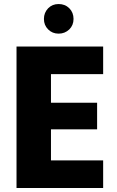

<svg xmlns="http://www.w3.org/2000/svg" viewBox="-20 -933 581 953"><path d="M492 -565C492 -565 492 -702 492 -702C492 -702 62 -702 62 -702C62 -702 62 0 62 0C62 0 492 0 492 0C492 0 492 -137 492 -137C492 -137 233 -137 233 -137C233 -137 233 -291 233 -291C233 -291 462 -291 462 -291C462 -291 462 -423 462 -423C462 -423 233 -423 233 -423C233 -423 233 -565 233 -565C233 -565 492 -565 492 -565ZM271 -766C271 -766 271 -766 271 -766C292 -766 309 -773 324 -787C338 -801 345 -818 345 -839C345 -839 345 -839 345 -839C345 -860 338 -878 324 -892C310 -906 292 -913 271 -913C271 -913 271 -913 271 -913C250 -913 233 -906 219 -892C205 -877 198 -860 198 -839C198 -839 198 -839 198 -839C198 -818 205 -801 219 -787C233 -773 250 -766 271 -766Z"/></svg>

Font: Girnar Poppins
Style: Bold
Weight: 500
Designer: Ninad Kale (Devanagari), Jonny Pinhorn (Latin)
Foundry: Indian Type Foundry
Version: ""